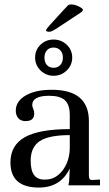

<svg xmlns="http://www.w3.org/2000/svg" viewBox="-20 -834 490 864"><path d="M155 10Q27 10 27 -103Q27 -180 91.5 -216.5Q156 -253 294 -253V-316Q294 -363 272 -383Q250 -403 201 -403Q125 -403 125 -361Q125 -355 130 -343Q134 -334 134 -323Q134 -289 95 -289Q74 -289 62.5 -302Q51 -315 51 -336Q51 -378 95 -404Q139 -430 213 -430Q380 -430 380 -289V-43Q380 -24 393 -24L430 -26V0H288Q292 -17 292 -37L294 -76Q253 10 155 10ZM185 -26Q229 -26 260 -65Q291 -104 294 -162V-226Q200 -226 159 -199Q118 -172 118 -111Q118 -66 134.5 -45Q151 -24 185 -26ZM221 -493Q187 -493 162.5 -517Q138 -541 138 -575Q138 -609 162 -632.5Q186 -656 221 -656Q256 -656 280.5 -632.5Q305 -609 305 -575Q305 -541 280.5 -517Q256 -493 221 -493ZM263 -575Q263 -595 251.5 -607.5Q240 -620 221 -620Q202 -620 191 -607.5Q180 -595 180 -575Q180 -554 191 -541.5Q202 -529 221 -529Q240 -529 251.5 -541.5Q263 -554 263 -575ZM202 -691Q187 -691 187 -698Q187 -702 204 -721L268 -791Q273 -796 287 -811Q291 -814 301 -814Q316 -814 334.5 -805Q353 -796 353 -790Q353 -784 344 -778L235 -706Q212 -691 202 -691Z"/></svg>

Font: UnnaRegular
Style: Regular
Weight: 400
Designer: Jorge de Buen Unna
Foundry: Omnibus-Type
Version: Version 2.008;hotconv 1.0.109;makeotfexe 2.5.65596